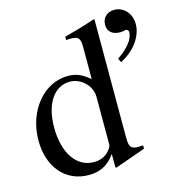

<svg xmlns="http://www.w3.org/2000/svg" viewBox="-106 -792 816 892"><g transform="rotate(-15 302.0 -345.5)"><path d="M492 -458C559 -491 604 -552 604 -612C604 -662 569 -701 524 -701C489 -701 465 -678 465 -644C465 -612 487 -593 524 -593C531 -593 538 -594 544 -595C549 -597 551 -597 551 -597C559 -597 565 -591 565 -584C565 -550 537 -514 483 -477ZM491 -42V-58C474 -57 473 -57 468 -57C432 -57 424 -68 424 -114V-681L419 -683C371 -666 336 -656 272 -639V-623C280 -624 286 -624 294 -624C331 -624 340 -614 340 -573V-417C302 -449 275 -460 235 -460C120 -460 27 -347 27 -205C27 -77 101 10 212 10C268 10 306 -10 340 -57V7L344 10ZM340 -102C340 -95 334 -84 325 -74C307 -53 282 -42 251 -42C167 -42 113 -122 113 -245C113 -358 162 -432 238 -432C292 -432 340 -385 340 -332Z"/></g></svg>

Font: STIX Math
Style: Regular
Weight: 400
Designer: MicroPress Inc., with final additions and corrections provided by Coen Hoffman, Elsevier (retired)
Version: Version 1.1.0